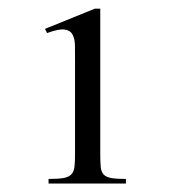

<svg xmlns="http://www.w3.org/2000/svg" viewBox="-20 -820 400 446"><path d="M92.8 -393.6V-404.3Q115.2 -404.3 127.7 -406.5Q140.1 -408.7 146 -415.3Q151.9 -421.9 153.1 -433.6Q154.3 -445.3 154.3 -463.9V-678.7Q154.3 -698.2 154.1 -714.4Q153.8 -730.5 148.2 -740.2Q142.6 -750 129.2 -751.5Q115.7 -752.9 89.4 -743.2L84.5 -752.9L200.2 -799.8H212.9V-463.9Q212.9 -444.8 213.9 -433.1Q214.8 -421.4 220.5 -415Q226.1 -408.7 238 -406.5Q250 -404.3 272.5 -404.3V-393.6Z"/></svg>

Font: Doulos SIL Am
Style: Regular
Weight: 400
Designer: Walt Agee, Victor Gaultney, Peter Martin, Debbi Hosken, Becca Hirsbrunner
Foundry: SIL International
Version: Version 5.000